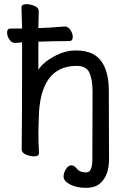

<svg xmlns="http://www.w3.org/2000/svg" viewBox="-20 -733 628 921"><path d="M285 114Q285 96 296.5 78Q308 60 322 60Q336 60 349.5 77Q363 94 394 94Q423 94 423 31L424 -293Q424 -351 409 -384Q394 -417 348 -417Q169 -417 166 -162L164 -97Q164 -59 167 1Q167 17 144 17Q125 17 104.5 8.5Q84 0 84 -17Q86 -115 86 -530L52 -527Q35 -527 24.5 -544Q14 -561 14 -577Q14 -596 31 -596H86L83 -697Q83 -713 107 -713Q125 -713 145.5 -704.5Q166 -696 166 -679L164 -598Q238 -601 290 -606Q307 -606 318 -589Q329 -572 329 -556Q329 -536 312 -536Q244 -536 164 -533V-398Q186 -433 238.5 -462Q291 -491 344 -491Q440 -491 475 -425Q502 -378 502 -297L503 30Q503 108 462 145Q438 168 392 168Q346 168 315.5 151.5Q285 135 285 114Z"/></svg>

Font: LXGW WenKai Medium
Style: Regular
Weight: 500
Designer: LXGW / Fontworks Inc.
Foundry: LXGW / Fontworks Inc.
Version: Version 1.501; October 10, 2024